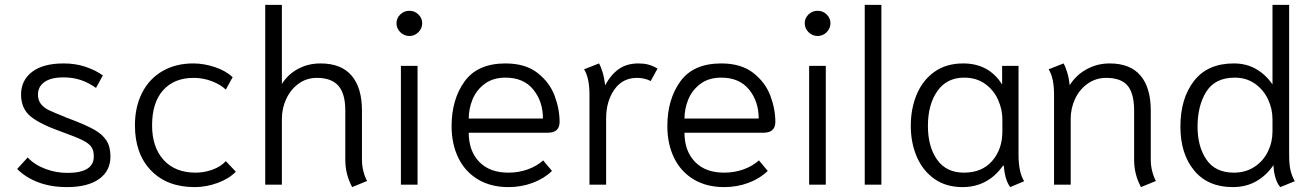

<svg xmlns="http://www.w3.org/2000/svg" viewBox="-20 -754 5357 784"><path d="M50 -64 93 -111Q121 -81 165 -64.5Q209 -48 255 -48Q363 -48 363 -115Q363 -139 353.5 -153.5Q344 -168 317 -181.5Q290 -195 234 -215Q143 -247 104.5 -279Q66 -311 66 -368Q66 -426 111 -460.5Q156 -495 240 -495Q289 -495 330 -481Q371 -467 400 -446L372 -395Q341 -417 309 -427.5Q277 -438 239 -438Q188 -438 161.5 -419Q135 -400 135 -368Q135 -345 147 -329.5Q159 -314 180 -304Q201 -294 244 -277Q249 -274 254.5 -272.5Q260 -271 264 -269Q330 -244 364 -225Q398 -206 414.5 -180.5Q431 -155 431 -115Q431 -56 384.5 -23Q338 10 254 10Q188 10 136.5 -9.5Q85 -29 50 -64Z M531 -242Q531 -318 560.5 -375.5Q590 -433 644 -464Q698 -495 769 -495Q813 -495 857.5 -480Q902 -465 930 -439L902 -388Q882 -408 846 -422Q810 -436 771 -436Q691 -436 646 -385.5Q601 -335 601 -242Q601 -153 648 -101Q695 -49 779 -49Q813 -49 847 -61Q881 -73 902 -96L943 -53Q915 -24 868.5 -7Q822 10 775 10Q662 10 596.5 -58Q531 -126 531 -242Z M1390 -101V-303Q1390 -371 1362 -403.5Q1334 -436 1274 -436Q1232 -436 1199.5 -412.5Q1167 -389 1149 -350.5Q1131 -312 1131 -269V0H1063V-734H1131V-411Q1155 -450 1196.5 -472.5Q1238 -495 1289 -495Q1373 -495 1415.5 -445.5Q1458 -396 1458 -302V-101Q1458 -77 1464 -54Q1470 -31 1479 -15L1418 10Q1390 -42 1390 -101Z M1599 -659Q1599 -680 1614.5 -695Q1630 -710 1652 -710Q1673 -710 1688.5 -695Q1704 -680 1704 -659Q1704 -638 1688.5 -622.5Q1673 -607 1652 -607Q1630 -607 1614.5 -622.5Q1599 -638 1599 -659ZM1617 -485H1685V0H1617Z M1824 -239Q1824 -348 1877 -421.5Q1930 -495 2044 -495Q2125 -495 2174.5 -456.5Q2224 -418 2244.5 -363.5Q2265 -309 2265 -256Q2265 -212 2216 -212H1894Q1894 -138 1936.5 -93.5Q1979 -49 2056 -49Q2097 -49 2134 -62Q2171 -75 2198 -99L2234 -56Q2202 -25 2155.5 -7.5Q2109 10 2056 10Q1984 10 1931.5 -21.5Q1879 -53 1851.5 -109.5Q1824 -166 1824 -239ZM2197 -270Q2197 -340 2157.5 -388.5Q2118 -437 2044 -437Q1993 -437 1959 -411.5Q1925 -386 1909.5 -348Q1894 -310 1894 -270Z M2387 -368Q2387 -436 2365 -471L2426 -495Q2434 -481 2441 -457.5Q2448 -434 2451 -406Q2475 -450 2507.5 -472.5Q2540 -495 2587 -495Q2609 -495 2626.5 -490.5Q2644 -486 2665 -474L2637 -423Q2613 -436 2581 -436Q2522 -436 2488.5 -388Q2455 -340 2455 -270V0H2387Z M2705 -239Q2705 -348 2758 -421.5Q2811 -495 2925 -495Q3006 -495 3055.5 -456.5Q3105 -418 3125.5 -363.5Q3146 -309 3146 -256Q3146 -212 3097 -212H2775Q2775 -138 2817.5 -93.5Q2860 -49 2937 -49Q2978 -49 3015 -62Q3052 -75 3079 -99L3115 -56Q3083 -25 3036.5 -7.5Q2990 10 2937 10Q2865 10 2812.5 -21.5Q2760 -53 2732.5 -109.5Q2705 -166 2705 -239ZM3078 -270Q3078 -340 3038.5 -388.5Q2999 -437 2925 -437Q2874 -437 2840 -411.5Q2806 -386 2790.5 -348Q2775 -310 2775 -270Z M3266 -659Q3266 -680 3281.5 -695Q3297 -710 3319 -710Q3340 -710 3355.5 -695Q3371 -680 3371 -659Q3371 -638 3355.5 -622.5Q3340 -607 3319 -607Q3297 -607 3281.5 -622.5Q3266 -638 3266 -659ZM3284 -485H3352V0H3284Z M3511 -734H3579V0H3511Z M3699 -240Q3699 -311 3723.5 -369Q3748 -427 3796 -461Q3844 -495 3913 -495Q4018 -495 4072 -409V-485H4139V-122Q4139 -50 4162 -14L4105 10Q4083 -20 4079 -77L4076 -78Q4014 10 3910 10Q3843 10 3795.5 -23.5Q3748 -57 3723.5 -114Q3699 -171 3699 -240ZM4073 -217V-267Q4073 -307 4055.5 -346.5Q4038 -386 4002.5 -411.5Q3967 -437 3917 -437Q3846 -437 3807.5 -382Q3769 -327 3769 -240Q3769 -155 3806.5 -102Q3844 -49 3916 -49Q3990 -49 4031.5 -97Q4073 -145 4073 -217Z M4611 -101V-303Q4611 -372 4584.5 -404Q4558 -436 4497 -436Q4455 -436 4421.5 -412.5Q4388 -389 4370 -350.5Q4352 -312 4352 -269V0H4284V-368Q4284 -436 4262 -471L4323 -495Q4331 -481 4338 -457.5Q4345 -434 4348 -406Q4374 -448 4417.5 -471.5Q4461 -495 4511 -495Q4595 -495 4637 -445.5Q4679 -396 4679 -302V-101Q4679 -77 4685 -54Q4691 -31 4700 -15L4639 10Q4611 -42 4611 -101Z M5180 -80Q5152 -38 5110 -14Q5068 10 5014 10Q4912 10 4856 -58Q4800 -126 4800 -237Q4800 -352 4855.5 -423.5Q4911 -495 5018 -495Q5070 -495 5110 -471.5Q5150 -448 5176 -409V-734H5244V-123Q5244 -81 5250 -57Q5256 -33 5267 -14L5208 10Q5197 -1 5189 -25.5Q5181 -50 5180 -80ZM5176 -217V-267Q5176 -310 5157.5 -349Q5139 -388 5104 -412.5Q5069 -437 5022 -437Q4942 -437 4906 -380Q4870 -323 4870 -237Q4870 -155 4906.5 -102Q4943 -49 5018 -49Q5066 -49 5102 -72.5Q5138 -96 5157 -134.5Q5176 -173 5176 -217Z"/></svg>

Font: Niramit Light
Style: Regular
Weight: 300
Designer: Katatrad Aksorn Co.,Ltd.
Foundry: Cadson Demak Co.,Ltd.
Version: Version 1.000; ttfautohint (v1.6)